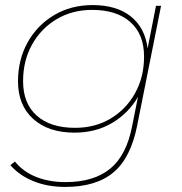

<svg xmlns="http://www.w3.org/2000/svg" viewBox="-20 -540 717 757"><path d="M237 197Q167 197 111 174Q55 151 21 111L39 97Q71 137 122.5 157.5Q174 178 238 178Q350 178 414.5 125Q479 72 501 -43L524 -158Q487 -94 422.5 -55.5Q358 -17 274 -17Q171 -17 111 -71Q51 -125 51 -219Q51 -305 89 -373Q127 -441 193.5 -480.5Q260 -520 345 -520Q440 -520 496 -475Q552 -430 562 -349L595 -517H615L521 -46Q496 82 427.5 139.5Q359 197 237 197ZM276 -36Q355 -36 416 -72.5Q477 -109 512.5 -172.5Q548 -236 548 -317Q548 -405 494 -453Q440 -501 343 -501Q265 -501 203.5 -464.5Q142 -428 106.5 -364.5Q71 -301 71 -220Q71 -132 125 -84Q179 -36 276 -36Z"/></svg>

Font: Montserrat Thin
Style: Italic
Weight: 100
Italic angle: -11.3°
Designer: Julieta Ulanovsky
Foundry: Julieta Ulanovsky
Version: Version 9.000; ttfautohint (v1.8.4.7-5d5b)